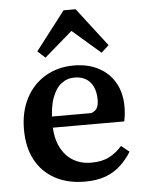

<svg xmlns="http://www.w3.org/2000/svg" viewBox="-54 -802 649 859"><g transform="rotate(-5 270.0 -372.0)"><path d="M293 14Q216 14 159 -17Q102 -48 71.5 -105Q41 -162 41 -242Q41 -322 72.5 -382Q104 -442 160 -475Q216 -508 287 -508Q351 -508 398.5 -483Q446 -458 472 -412.5Q498 -367 498 -305Q498 -285 496 -268.5Q494 -252 491 -239H118V-289H348Q368 -297 374.5 -310.5Q381 -324 381 -346Q381 -381 369.5 -405Q358 -429 337 -441.5Q316 -454 286 -454Q253 -454 227 -434Q201 -414 185.5 -371Q170 -328 170 -257Q170 -195 190.5 -153Q211 -111 246.5 -89.5Q282 -68 328 -68Q377 -68 409.5 -85Q442 -102 467 -131L503 -102Q482 -68 453.5 -41.5Q425 -15 386 -0.5Q347 14 293 14ZM417 -554 247 -701H335L165 -554L131 -585L264 -758H318L451 -585Z"/></g></svg>

Font: Source Serif 4 SemiBold
Style: Regular
Weight: 600
Designer: Frank Grießhammer
Foundry: Adobe Systems Incorporated
Version: Version 4.004;hotconv 1.0.116;makeotfexe 2.5.65601